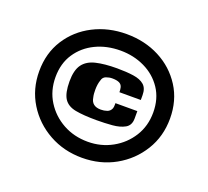

<svg xmlns="http://www.w3.org/2000/svg" viewBox="-91 -596 769 709"><g transform="rotate(20 293.5 -242.0)"><path d="M37 -246Q37 -317 71.5 -371Q106 -425 164.5 -455Q223 -485 294 -485Q366 -485 424 -455Q482 -425 516.5 -371Q551 -317 551 -246Q551 -176 516.5 -120Q482 -64 424 -31.5Q366 1 294 1Q223 1 164.5 -31.5Q106 -64 71.5 -120Q37 -176 37 -246ZM101 -246Q101 -193 127 -151.5Q153 -110 196.5 -86Q240 -62 294 -62Q346 -62 389.5 -86Q433 -110 459 -151.5Q485 -193 485 -246Q485 -300 459 -339Q433 -378 389.5 -399Q346 -420 294 -420Q240 -420 196.5 -399Q153 -378 127 -339Q101 -300 101 -246ZM304 -354Q341 -354 368.5 -350Q396 -346 411 -333Q426 -320 426 -293Q426 -289 426 -284Q426 -279 426 -274H342Q342 -279 341.5 -284Q341 -289 340 -293Q337 -304 327 -308.5Q317 -313 300 -313Q288 -313 276 -308.5Q264 -304 261 -291Q258 -283 256.5 -273Q255 -263 255 -253Q255 -245 255.5 -237.5Q256 -230 258 -222Q263 -190 299 -190Q312 -190 323.5 -194Q335 -198 340 -210Q341 -213 341.5 -216.5Q342 -220 342 -225Q342 -227 342 -228Q342 -229 342 -231H428Q428 -224 428 -216.5Q428 -209 428 -202Q428 -175 408.5 -164Q389 -153 359.5 -150.5Q330 -148 298 -148Q246 -148 214.5 -154Q183 -160 169 -181.5Q155 -203 155 -249Q155 -293 171.5 -315.5Q188 -338 221.5 -346Q255 -354 304 -354Z"/></g></svg>

Font: Genos Thin Black
Style: Regular
Weight: 900
Version: Version 1.010